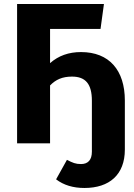

<svg xmlns="http://www.w3.org/2000/svg" viewBox="-20 -713 667 955"><path d="M383 -454C322 -454 271 -436 229 -399V-569H480L497 -693H65V0H229V-288C257 -317 290 -332 338 -332C406 -332 437 -295 437 -212V42C437 82 418 103 383 103C356 103 342 97 313 82L259 179C297 208 344 222 400 222C524 222 601 156 601 31V-213C601 -364 523 -454 383 -454Z"/></svg>

Font: Fira Sans
Style: Bold
Weight: 700
Designer: Carrois Corporate & Edenspiekermann AG
Foundry: Carrois Corporate GbR & Edenspiekermann AG
Version: Version 4.203